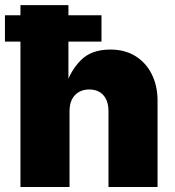

<svg xmlns="http://www.w3.org/2000/svg" viewBox="-33 -748 699 768"><path d="M245.1 -302.7V0H48.8V-727.5H240.7V-402.8H229.5Q248.5 -465.3 290.8 -507.6Q333 -549.8 408.2 -549.8Q466.3 -549.8 508.5 -523.7Q550.8 -497.6 574 -451.2Q597.2 -404.8 597.2 -345.2V0H400.9V-303.7Q400.9 -344.2 380.6 -367.2Q360.4 -390.1 323.2 -390.1Q299.8 -390.1 282 -379.6Q264.2 -369.1 254.6 -349.9Q245.1 -330.6 245.1 -302.7ZM-13.2 -581.5V-687H373V-581.5Z"/></svg>

Font: Inter 16pt Black
Style: Regular
Weight: 900
Version: Version 4.001;git-66647c0bb